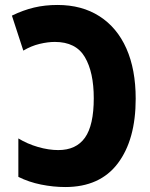

<svg xmlns="http://www.w3.org/2000/svg" viewBox="-20 -744 603 774"><path d="M243 10Q195 10 145.5 0Q96 -10 54 -31V-186Q90 -164 133 -151.5Q176 -139 215 -139Q287 -139 322.5 -189Q358 -239 358 -348Q358 -453 322 -514Q286 -575 201 -575Q173 -575 139.5 -567Q106 -559 74 -540L28 -681Q73 -703 117 -713.5Q161 -724 212 -724Q310 -724 381 -678.5Q452 -633 489.5 -548.5Q527 -464 527 -346Q527 -181 455 -85.5Q383 10 243 10Z"/></svg>

Font: Noto Sans Mono SemiCondensed Black
Style: Regular
Weight: 900
Width: 4
Designer: Monotype Design Team
Foundry: Monotype Imaging Inc.
Version: Version 2.014; ttfautohint (v1.8.4.7-5d5b)